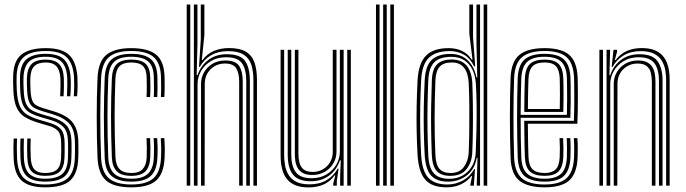

<svg xmlns="http://www.w3.org/2000/svg" viewBox="-20 -820 3030 848"><path d="M179.1 7.4Q107.7 7.4 75.2 -22.7Q42.6 -52.8 40.1 -122.9Q39.3 -144.8 39.3 -166Q39.2 -187.2 40.4 -208H55.5Q54.3 -188.5 54.4 -166.6Q54.5 -144.8 55.2 -123.5Q57.5 -59.1 86.8 -32.2Q116.2 -5.2 179.1 -5.2Q248.6 -5.2 278.6 -32.6Q308.5 -59.9 310.4 -121.1Q311 -136 311.2 -144.8Q311.3 -153.6 311.2 -162.6Q311 -171.5 311 -186.2Q311 -246.7 286.2 -273.8Q261.3 -301 213.1 -315.3L167.3 -329Q145.1 -335.6 130.6 -343.8Q116.1 -352.1 108.7 -369.6Q101.3 -387.1 99.8 -421.2Q99.2 -439 98.8 -449.3Q98.4 -459.5 98.8 -475.1Q100.3 -516.1 118.8 -536.4Q137.3 -556.7 182.2 -556.7Q221.2 -556.7 240.4 -537.7Q259.7 -518.7 262 -473.9Q262.4 -464.5 262.3 -441Q262.2 -417.6 260.7 -394.7H245.8Q247.1 -417.2 247.2 -440.8Q247.3 -464.5 246.9 -473.4Q244.7 -510 229.2 -527.1Q213.7 -544.1 182.2 -544.1Q148.3 -544.1 131.7 -528Q115.1 -511.9 114 -474.9Q113.5 -458.6 113.9 -447.9Q114.2 -437.3 115 -421.4Q116.5 -391.8 122.2 -376.9Q128 -361.9 140 -355Q152 -348 171.6 -342L216.8 -328.4Q251.4 -318.1 275.8 -302.1Q300.3 -286.2 313.2 -258.8Q326.2 -231.4 326.2 -186.2Q326.2 -171.2 326.3 -162.3Q326.4 -153.3 326.3 -144.5Q326.2 -135.7 325.6 -120.9Q323.4 -54.7 291 -23.6Q258.5 7.4 179.1 7.4ZM179.1 -17.8Q124 -17.8 98.2 -42Q72.5 -66.2 70.3 -124.2Q69.6 -144.9 69.5 -166.6Q69.4 -188.2 70.4 -208H85.5Q84.5 -188.3 84.7 -167.2Q84.8 -146.1 85.5 -124.8Q87.1 -72.9 109.7 -51.8Q132.3 -30.7 179.1 -30.7Q230.7 -30.7 254.5 -51.4Q278.4 -72.2 280.1 -121.9Q280.8 -139.9 280.7 -153.9Q280.5 -167.8 280.5 -186.2Q280.5 -237.1 261.2 -257.9Q241.8 -278.7 205.4 -289.4L158.9 -303.1Q130.4 -311.5 111.2 -322.6Q91.9 -333.6 81.7 -356.1Q71.4 -378.6 69.3 -420.9Q68.6 -436.8 68.4 -450Q68.2 -463.2 68.3 -475.6Q68.5 -532.9 96 -557.5Q123.5 -582.2 182.2 -582.2Q239.6 -582.2 264.2 -556.1Q288.9 -530.1 292 -476.1Q292.9 -462.6 292.6 -438.4Q292.3 -414.2 290.6 -394.7H275.7Q277 -414 277.3 -439.8Q277.5 -465.6 277.1 -474.2Q274.5 -525.5 251.8 -547.4Q229.1 -569.3 182.2 -569.3Q130.3 -569.3 107.6 -547.1Q85 -524.8 83.7 -476.2Q83.2 -458.4 83.6 -447.7Q84 -437 84.7 -421Q86.2 -382.9 94.8 -362.9Q103.4 -342.9 120.3 -333.3Q137.2 -323.7 163 -315.9L209.1 -302.3Q252.5 -289.5 274.2 -265.4Q295.9 -241.3 295.9 -186.2Q295.9 -170.9 296 -156.3Q296.1 -141.6 295.2 -121.5Q293.3 -66.7 266.9 -42.3Q240.5 -17.8 179.1 -17.8ZM179.1 -43.3Q139.9 -43.3 120.9 -61.7Q101.9 -80.1 100.6 -125.3Q99.9 -148 99.7 -167.3Q99.6 -186.7 100.6 -208H115.5Q114.5 -186.6 114.7 -167.9Q115 -149.2 115.7 -125.7Q117 -88.3 131.7 -72.1Q146.5 -55.9 179.1 -55.9Q215 -55.9 231.5 -71Q248.1 -86.1 249.6 -122.4Q250.7 -144.5 250.5 -155.2Q250.3 -165.9 250.2 -186.2Q250.2 -224.2 237.6 -239.8Q225.1 -255.5 197.8 -263.5L150.4 -277.5Q113.1 -288.6 89.1 -303.6Q65.1 -318.5 53.1 -345.7Q41.1 -372.8 39 -420.6Q38.1 -440.8 38 -452Q37.9 -463.2 38 -477.3Q38 -548.8 73.5 -578.1Q109 -607.4 182.2 -607.4Q253.2 -607.4 285.5 -577.1Q317.7 -546.8 322.1 -477.2Q322.9 -465.6 322.7 -440.5Q322.4 -415.5 320.5 -394.7H305.7Q307.5 -416.6 307.7 -441Q307.8 -465.3 307 -476.7Q303.5 -538.9 274.7 -566.9Q246 -594.8 182.2 -594.8Q113.7 -594.8 83.5 -566.6Q53.2 -538.3 53.2 -475.8Q53 -463.7 53.1 -451.3Q53.2 -438.9 54.2 -420.8Q56.7 -375.2 68 -350.5Q79.3 -325.8 100.7 -313.1Q122.2 -300.3 154.7 -290.6L201.7 -276.6Q234.8 -266.7 250.1 -248.1Q265.4 -229.4 265.4 -186.2Q265.4 -171.5 265.5 -162.7Q265.6 -153.9 265.5 -145.1Q265.4 -136.4 264.7 -121.5Q263.2 -81.3 244.1 -62.3Q225 -43.3 179.1 -43.3Z M560.2 7.4Q482.3 7.4 448 -23.3Q413.7 -54.1 410.7 -123.8Q408.8 -168.6 408 -213.7Q407.2 -258.9 407.2 -303.4Q407.2 -348 408 -391.3Q408.8 -434.5 410.7 -475.7Q414 -549.2 450.5 -578.3Q487 -607.4 559.5 -607.4Q634.3 -607.4 669.9 -578.4Q705.4 -549.4 706.9 -478.5Q707.2 -460.1 707.2 -436.7Q707.2 -413.2 705.9 -391.6H690.8Q691.9 -410.1 691.8 -431.7Q691.7 -453.4 691.1 -478.1Q689.7 -540.6 659.1 -567.7Q628.5 -594.8 559.5 -594.8Q491.4 -594.8 460.4 -567Q429.5 -539.1 426.5 -474.8Q424.9 -437.1 423.9 -395.8Q423 -354.6 422.9 -310.5Q422.8 -266.4 423.7 -219.7Q424.7 -172.9 426.5 -123.8Q429.2 -59.8 460.9 -32.5Q492.7 -5.2 560.2 -5.2Q627.8 -5.2 658.1 -33Q688.4 -60.7 691.1 -123.5Q692.3 -148.2 691.9 -169.6Q691.5 -191 690.1 -209.8H705.9Q707.4 -191.5 707.8 -170Q708.1 -148.6 706.9 -122.9Q703.9 -53.2 669.8 -22.9Q635.8 7.4 560.2 7.4ZM560.2 -17.8Q501.8 -17.8 473.2 -42.3Q444.6 -66.8 442.3 -124.5Q440.5 -173.3 439.6 -219.1Q438.7 -264.8 438.8 -307.9Q438.9 -351 439.8 -392.4Q440.7 -433.7 442.3 -473.8Q444.8 -533.5 473.1 -557.8Q501.5 -582.2 559.5 -582.2Q619.4 -582.2 646.8 -558.3Q674.1 -534.4 675.2 -477.6Q675.8 -454.3 675.8 -433.4Q675.8 -412.5 674.7 -391.6H659.1Q660.3 -410.4 660.1 -432.4Q660 -454.4 659.4 -477.2Q658.6 -528.1 634.3 -548.7Q610 -569.3 559.5 -569.3Q507.3 -569.3 483.9 -546.8Q460.5 -524.3 458.1 -473.1Q456.5 -431.1 455.6 -389.5Q454.7 -348 454.6 -305.4Q454.5 -262.9 455.4 -218.3Q456.3 -173.7 458.1 -125.6Q460.2 -75.8 484.1 -53.3Q508.1 -30.7 560.2 -30.7Q610.5 -30.7 633.9 -53Q657.3 -75.2 659.4 -124.2Q660.4 -146 660.3 -167Q660.2 -188 658.5 -209.8H674.3Q675.7 -189.3 676.1 -169.4Q676.5 -149.6 675.2 -123.8Q672.9 -68.4 646.1 -43.1Q619.4 -17.8 560.2 -17.8ZM560.2 -43.3Q515.7 -43.3 495.7 -63.6Q475.7 -84 474 -126.2Q472.1 -175.1 471.2 -219Q470.3 -262.9 470.3 -304.2Q470.3 -345.6 471.2 -387.1Q472.1 -428.6 474 -473Q476 -517.8 495.9 -537.3Q515.8 -556.7 559.5 -556.7Q603.4 -556.7 623.1 -538.3Q642.9 -519.9 643.6 -476.3Q643.9 -459.2 644.2 -436.5Q644.4 -413.9 643 -391.6H627.1Q628.6 -414.1 628.3 -434.6Q628.1 -455.1 627.8 -476.2Q627.3 -512.5 611.5 -528.3Q595.6 -544.1 559.5 -544.1Q524.1 -544.1 507.7 -527.2Q491.2 -510.4 489.6 -470.5Q488 -428.7 487.1 -388Q486.2 -347.2 486.2 -305.4Q486.2 -263.7 487.1 -219.5Q488 -175.4 489.8 -126.9Q491.2 -91.3 507.7 -73.6Q524.3 -55.9 560.2 -55.9Q595.2 -55.9 610.9 -73.9Q626.7 -92 627.8 -125.4Q628.7 -148.1 628.5 -168.3Q628.3 -188.5 627.1 -209.8H642.9Q644.1 -190.3 644.3 -168.9Q644.6 -147.5 643.6 -125Q642 -83.6 622.5 -63.5Q602.9 -43.3 560.2 -43.3Z M1099.3 0V-464.8Q1099.3 -506.4 1089.5 -535.3Q1079.6 -564.2 1055.2 -579.2Q1030.8 -594.2 987.2 -594.2Q943.5 -594.2 912 -575.8Q880.6 -557.4 862.5 -524.6H859L866.8 -645.8V-800H882.7V-665.1L871.3 -554.8H874.5Q894.9 -582.7 925 -595.2Q955 -607.7 991.4 -607.7Q1039.5 -607.7 1066.3 -591.3Q1093.2 -575 1104.1 -543.6Q1114.9 -512.2 1114.9 -466.9V0ZM804.6 0V-800H820.4V0ZM867.9 0V-450Q867.9 -477.4 881.3 -500.8Q894.7 -524.2 918.8 -538.5Q943 -552.8 975 -552.8Q1020.2 -552.8 1036.2 -528.8Q1052.1 -504.8 1052.1 -460.5V0H1036.3V-459.8Q1036.3 -496.9 1023.5 -518.2Q1010.8 -539.4 973.1 -539.4Q948 -539.4 927.9 -527.8Q907.8 -516.2 896.1 -496.2Q884.5 -476.3 884.4 -451.1L883.8 0ZM836.3 0V-800H852.1V-625.8L848.5 -488.2H852.5Q867.3 -531.4 901 -556.1Q934.7 -580.8 982.9 -580.5Q1042 -580.2 1062.8 -550.1Q1083.5 -520.1 1083.5 -464V0H1067.7V-462.6Q1067.7 -513.1 1049 -540.1Q1030.4 -567.2 978.5 -567.2Q939.8 -567.2 911.6 -550.1Q883.3 -533 867.9 -506.1Q852.5 -479.1 852.5 -449.2V0Z M1342.7 7.7Q1310 7.7 1287.8 -0.8Q1265.6 -9.3 1252 -23.9Q1238.5 -38.5 1231.4 -56.8Q1224.3 -75 1221.8 -94.7Q1219.3 -114.4 1219.3 -133.1V-600H1235V-135.2Q1235 -113.3 1238.8 -90.5Q1242.6 -67.8 1254 -48.5Q1265.4 -29.2 1287.6 -17.5Q1309.9 -5.8 1346.9 -5.8Q1391.9 -5.8 1422.9 -24.7Q1454 -43.6 1471.5 -75.4H1475.3L1467.6 -20.6V0H1451.8L1451.7 -9.6L1461 -45.2H1457.6Q1437.2 -16.9 1408.1 -4.6Q1378.9 7.7 1342.7 7.7ZM1513.7 0V-600H1529.5V0ZM1359 -47.2Q1332.8 -47.2 1317.4 -56Q1302 -64.9 1294.3 -78.8Q1286.7 -92.7 1284.5 -108.8Q1282.2 -124.9 1282.2 -139.5V-600H1298V-140.2Q1298 -119.9 1302.6 -101.7Q1307.1 -83.5 1320.6 -72.1Q1334.1 -60.6 1361 -60.6Q1386.1 -60.6 1406.2 -72.2Q1426.3 -83.8 1438 -103.9Q1449.7 -124 1449.7 -148.9V-600H1466.2V-150Q1466.2 -122.8 1452.8 -99.3Q1439.4 -75.8 1415.3 -61.5Q1391.3 -47.2 1359 -47.2ZM1351 -19.5Q1297.3 -19.8 1274 -48.8Q1250.8 -77.8 1250.8 -136V-600H1266.4V-137.4Q1266.4 -87.2 1286.2 -60Q1305.9 -32.8 1355.6 -32.8Q1394.3 -32.8 1422.5 -49.9Q1450.7 -67 1465.9 -94Q1481.1 -121.1 1481.1 -150.8V-600H1497.8V0H1482.3V-44.1L1485.1 -111.8H1481.3Q1466.6 -68.2 1432.6 -43.7Q1398.7 -19.2 1351 -19.5Z M1703.9 0V-800H1719.8V0ZM1640.6 0V-800H1656.4V0ZM1672.3 0V-800H1688.1V0Z M2131.9 0H2116.1V-800H2131.9ZM2100.3 0H2085.5L2088.9 -122.9L2085.5 -123Q2077.5 -73.8 2042.1 -45.7Q2006.7 -17.7 1958.8 -17.7Q1909.2 -17.7 1884.3 -44.4Q1859.5 -71.1 1855.6 -136.4Q1853 -185.6 1851.9 -238.3Q1850.8 -291 1851.7 -347.5Q1852.7 -404 1855.7 -464.7Q1859 -529.8 1887 -555.8Q1915.1 -581.8 1969.9 -581.8Q2015.8 -581.8 2045.2 -554.2Q2074.6 -526.6 2084.1 -478.1H2087.9L2084.4 -626.4V-800H2100.3ZM1965.1 -30.3Q1997.2 -30.3 2022.8 -44.5Q2048.3 -58.7 2063.9 -84.7Q2079.5 -110.7 2081.1 -146.3Q2083.2 -191.8 2084.4 -245.8Q2085.6 -299.8 2085.1 -353.8Q2084.5 -407.8 2081.5 -452.7Q2079 -487.7 2065.9 -513.8Q2052.8 -539.9 2029.8 -554.4Q2006.8 -569 1974.1 -569Q1922.1 -569 1898.1 -544.9Q1874 -520.7 1871.5 -464.2Q1869 -402.9 1868.2 -349.4Q1867.3 -295.8 1868.2 -244Q1869.1 -192.1 1871.5 -135.8Q1874 -79.3 1895.9 -54.8Q1917.7 -30.3 1965.1 -30.3ZM1969.2 -43.3Q1927.6 -43.3 1908.4 -65.1Q1889.2 -86.8 1887.1 -137Q1884.9 -192.5 1884.2 -244.8Q1883.4 -297.1 1884.3 -351.2Q1885.1 -405.2 1887.3 -465.5Q1889.1 -513.7 1909.8 -535.3Q1930.4 -557 1975.5 -557Q2019 -557 2041.4 -529.6Q2063.8 -502.2 2066 -452.8Q2067.7 -414 2068.4 -362.5Q2069.2 -310.9 2068.6 -254.9Q2068.1 -198.8 2065.9 -146.3Q2064.2 -104.1 2041 -73.7Q2017.8 -43.3 1969.2 -43.3ZM1969.7 -55.9Q2009.5 -55.9 2028.9 -82.8Q2048.4 -109.6 2050.1 -146.7Q2051.9 -187.9 2052.6 -240.9Q2053.4 -293.9 2052.9 -349.3Q2052.4 -404.7 2050.1 -452.6Q2048.2 -496.6 2029.8 -520.3Q2011.4 -544.1 1975.7 -544.1Q1939.2 -544.1 1922.1 -525.7Q1905 -507.4 1903.1 -465.5Q1899.6 -378.7 1899.5 -300.1Q1899.3 -221.5 1902.9 -136.9Q1905 -91.4 1921.4 -73.7Q1937.8 -55.9 1969.7 -55.9ZM1952.8 7.4Q1886.9 7.4 1857.8 -27Q1828.6 -61.4 1824.2 -135.9Q1821.2 -190.5 1820.2 -242.9Q1819.2 -295.4 1820.2 -349.9Q1821.2 -404.4 1824.2 -464.9Q1828.5 -540.4 1861 -573.9Q1893.4 -607.4 1962 -607.4Q1997 -607.4 2023.2 -593.7Q2049.5 -579.9 2063 -556.9H2066.8L2052.8 -672.2V-800H2069.3V-654.9L2078.9 -526.9L2074.1 -526.9Q2056.7 -563.1 2028.5 -578.8Q2000.4 -594.5 1966.5 -594.5Q1906.1 -594.5 1874.9 -565.6Q1843.7 -536.7 1840 -465.5Q1837 -403 1836 -348.3Q1835.1 -293.5 1836.2 -241.6Q1837.3 -189.6 1840 -135.1Q1844.3 -64.1 1872.1 -34.6Q1899.9 -5.2 1956.1 -5.2Q1992.9 -5.2 2024.6 -22.9Q2056.2 -40.5 2074 -72.9H2078L2072.8 0H2057.4L2057.6 -6L2065.1 -42.4H2061.6Q2045.4 -20.2 2017 -6.4Q1988.6 7.4 1952.8 7.4Z M2385.8 7.4Q2311.4 7.4 2274.7 -21.5Q2237.9 -50.5 2235.1 -121.9Q2233.4 -166.1 2232.7 -212.3Q2231.9 -258.4 2232 -304.5Q2232 -350.5 2232.8 -394.2Q2233.7 -438 2235.1 -477Q2238.4 -549 2274.8 -578.2Q2311.3 -607.4 2385 -607.4Q2459.4 -607.4 2493.7 -577.9Q2528 -548.3 2531.2 -478.5Q2531.6 -471 2531.9 -448.5Q2532.1 -426.1 2532.3 -395.6Q2532.4 -365 2531.9 -332.7Q2531.4 -300.5 2530 -273.4H2311.4Q2311.6 -246.9 2311.9 -222.7Q2312.1 -198.5 2312.7 -175Q2313.3 -151.6 2314.1 -126.9Q2315.5 -88.9 2332.1 -72.4Q2348.7 -55.9 2385.8 -55.9Q2417.3 -55.9 2433.7 -71.4Q2450.1 -86.8 2452 -126.1Q2452.9 -143.7 2452.8 -167.5Q2452.6 -191.3 2451.3 -209.8H2467.2Q2468.4 -188.2 2468.5 -164.4Q2468.6 -140.5 2467.9 -125.5Q2465.6 -81.5 2446.4 -62.4Q2427.2 -43.3 2385.8 -43.3Q2340.4 -43.3 2320.2 -62.8Q2299.9 -82.2 2298.2 -126.2Q2297.3 -153.6 2296.6 -181.1Q2296 -208.6 2295.8 -235.2Q2295.5 -261.9 2295.3 -286.5H2514.7Q2515.9 -313.4 2516.2 -343.5Q2516.5 -373.6 2516.4 -401.4Q2516.3 -429.1 2516 -449.7Q2515.8 -470.2 2515.3 -477.8Q2512.6 -540.6 2482.3 -567.7Q2451.9 -594.8 2385 -594.8Q2319 -594.8 2286.3 -568Q2253.5 -541.3 2250.7 -474.7Q2249.3 -440.3 2248.6 -397.2Q2247.8 -354 2247.8 -307Q2247.8 -260 2248.5 -213.3Q2249.2 -166.6 2250.7 -124.7Q2253.2 -61.3 2284.2 -33.2Q2315.2 -5.2 2385.8 -5.2Q2451.2 -5.2 2481.7 -32.4Q2512.2 -59.6 2515.3 -123.7Q2515.8 -134.2 2516 -149.5Q2516.1 -164.8 2515.8 -180.8Q2515.4 -196.9 2514.4 -209.8H2530.2Q2531.7 -190.4 2531.8 -164.8Q2531.9 -139.1 2531.2 -122.9Q2527.7 -53.2 2493.9 -22.9Q2460 7.4 2385.8 7.4ZM2385.8 -17.8Q2327.1 -17.8 2298 -41.5Q2268.9 -65.3 2266.6 -124.5Q2265.3 -161.3 2264.6 -205.5Q2263.8 -249.8 2263.7 -296.8Q2263.7 -343.9 2264.4 -389.3Q2265.1 -434.8 2266.5 -473.8Q2269 -533.8 2297.7 -558Q2326.5 -582.2 2385 -582.2Q2443.6 -582.2 2470.2 -557.8Q2496.9 -533.5 2499.5 -477.5Q2500 -468.2 2500.4 -440Q2500.7 -411.7 2500.6 -374.3Q2500.5 -336.9 2499.1 -299.6H2279.5Q2279.5 -255.4 2280.2 -209.5Q2280.9 -163.6 2282.4 -125.6Q2284.5 -73.5 2309.3 -52.1Q2334.1 -30.7 2385.8 -30.7Q2434.7 -30.7 2457.9 -52.2Q2481.1 -73.7 2483.7 -124.8Q2484.4 -140.3 2484.3 -165.2Q2484.2 -190.1 2483 -209.8H2498.8Q2500.1 -189.4 2500.2 -164.8Q2500.2 -140.2 2499.5 -124.3Q2496.7 -67.3 2470.3 -42.6Q2443.8 -17.8 2385.8 -17.8ZM2279.5 -312.6H2483.8Q2484.7 -345.8 2484.8 -379.5Q2484.9 -413.1 2484.5 -439.5Q2484.2 -465.9 2483.7 -476.6Q2481.6 -526.1 2458.6 -547.7Q2435.7 -569.3 2385 -569.3Q2332.6 -569.3 2308.7 -547.2Q2284.7 -525 2282.4 -473.1Q2281 -436.4 2280.4 -394.4Q2279.7 -352.3 2279.5 -312.6ZM2295.6 -325.7Q2295.6 -344.4 2295.9 -369.3Q2296.1 -394.3 2296.7 -421.1Q2297.3 -447.9 2298.2 -472.2Q2300 -517.8 2320.4 -537.3Q2340.8 -556.7 2385 -556.7Q2427.4 -556.7 2446.7 -538Q2466 -519.3 2467.8 -476.1Q2468.3 -465.6 2468.7 -441.5Q2469 -417.3 2468.9 -386.8Q2468.8 -356.2 2468 -325.7ZM2311.5 -338.7H2452.3Q2453 -368.8 2453 -396.8Q2452.9 -424.8 2452.7 -445.8Q2452.5 -466.7 2452 -475Q2450.5 -510.3 2435.8 -527.2Q2421 -544.1 2385 -544.1Q2347.8 -544.1 2331.7 -526.7Q2315.5 -509.4 2314.1 -471.6Q2313.4 -448.3 2312.8 -426.2Q2312.2 -404.1 2312 -382.5Q2311.7 -360.9 2311.5 -338.7Z M2922.1 0V-464.8Q2922.1 -486.9 2918.3 -509.7Q2914.5 -532.4 2903.1 -551.6Q2891.7 -570.8 2869.3 -582.5Q2847 -594.2 2809.9 -594.2Q2766.4 -594.2 2734.9 -575.5Q2703.4 -556.8 2685.3 -524.6H2681.5L2689.6 -600H2705.4L2705.5 -591.8L2695.5 -554.8H2699Q2720.1 -582.5 2748.9 -595.1Q2777.8 -607.7 2814.1 -607.7Q2846.8 -607.7 2868.9 -599.2Q2891 -590.7 2904.7 -576.1Q2918.3 -561.5 2925.5 -543.2Q2932.7 -525 2935.2 -505.3Q2937.7 -485.6 2937.7 -466.9V0ZM2627.3 0V-600H2643.2V0ZM2690.7 0V-450Q2690.7 -477.4 2704.1 -500.8Q2717.4 -524.2 2741.6 -538.5Q2765.7 -552.8 2797.8 -552.8Q2822.8 -552.8 2838.1 -544.8Q2853.4 -536.8 2861.3 -523.5Q2869.3 -510.2 2872.1 -493.8Q2874.9 -477.4 2874.9 -460.5V0H2859V-459.8Q2859 -480.7 2854.5 -498.8Q2850 -516.9 2836.3 -528.1Q2822.7 -539.4 2795.8 -539.4Q2770.7 -539.4 2750.6 -527.8Q2730.5 -516.2 2718.9 -496.2Q2707.2 -476.3 2707.2 -451.1L2706.5 0ZM2659 0V-600H2674.8L2671.5 -488.2H2675.2Q2690.1 -531.4 2723.8 -556.1Q2757.5 -580.8 2805.6 -580.5Q2862.4 -580.2 2884.3 -549.5Q2906.3 -518.8 2906.3 -464V0H2890.4V-462.6Q2890.4 -513.2 2870.7 -540.2Q2850.9 -567.2 2801.2 -567.2Q2762.5 -567.2 2734.3 -550.1Q2706.1 -533 2690.7 -506.1Q2675.3 -479.1 2675.3 -449.2V0Z"/></svg>

Font: Big Shoulders Inline Text Thin
Style: Regular
Weight: 100
Designer: Patric King
Foundry: XO Type Co
Version: Version 2.002